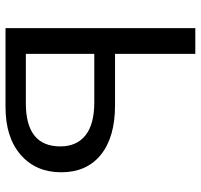

<svg xmlns="http://www.w3.org/2000/svg" viewBox="-36 -692 728 696"><g transform="rotate(90 328.0 -344.0)"><path d="M604.5 -201.7Q604.5 -110.4 541.5 -55.2Q478.5 0 367.7 0H82V-688H175.3V-397H361.8Q477.1 -397 540.8 -345.7Q604.5 -294.4 604.5 -201.7ZM510.7 -198.7Q510.7 -257.8 470.7 -289.8Q430.7 -321.8 350.6 -321.8H175.3V-73.7H354.5Q510.7 -73.7 510.7 -198.7Z"/></g></svg>

Font: Arimo Nerd Font
Style: Regular
Weight: 400
Designer: Steve Matteson
Foundry: Monotype Imaging Inc.
Version: Version 1.33;Nerd Fonts 3.2.1